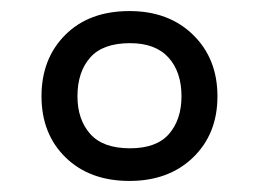

<svg xmlns="http://www.w3.org/2000/svg" viewBox="-20 -744 468 347"><path d="M214 -417Q142 -417 98.5 -459.5Q55 -502 55 -570Q55 -638 98 -681Q141 -724 214 -724Q285 -724 329 -681Q373 -638 373 -570Q373 -502 329 -459.5Q285 -417 214 -417ZM215 -476Q263 -476 285.5 -502Q308 -528 308 -570Q308 -614 284.5 -640Q261 -666 215 -666Q166 -666 143 -640Q120 -614 120 -570Q120 -528 143 -502Q166 -476 215 -476Z"/></svg>

Font: Noto Sans Tifinagh Adrar
Style: Regular
Weight: 400
Designer: JamraPatel
Foundry: JamraPatel LLC
Version: Version 2.006; ttfautohint (v1.8.4.7-5d5b)